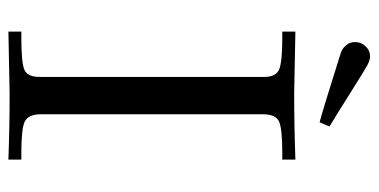

<svg xmlns="http://www.w3.org/2000/svg" viewBox="-242 -659 901 457"><g transform="rotate(90 208.5 -430.5)"><path d="M55.2 0V-30.8H70.8Q127.9 -30.8 145.5 -37.8Q163.1 -44.9 163.1 -74.2V-608.9Q163.1 -636.7 145.5 -644.3Q127.9 -651.9 69.8 -651.9H55.2V-683.1Q187 -680.2 201.2 -680.2Q280.3 -680.2 359.9 -683.1V-651.9H345.2Q287.1 -651.9 270 -644.5Q252.9 -637.2 252 -608.9V-74.2Q252.9 -47.4 269 -39.1Q285.2 -30.8 344.2 -30.8H359.9V0Q281.7 -2.9 202.1 -2.9Q187 -2.9 55.2 0ZM80.1 -825.2Q80.1 -839.4 90.1 -850.1Q100.1 -860.8 114.3 -860.8Q123 -860.8 135 -854.5Q147 -848.1 211.9 -807.1Q252.9 -781.2 281.2 -764.2L271 -740.7Q241.2 -748.5 122.1 -786.1Q108.9 -790 101.6 -793Q94.2 -795.9 87.2 -804.4Q80.1 -813 80.1 -825.2Z"/></g></svg>

Font: CMU Serif Upright Italic
Style: UprightItalic
Weight: 500
Version: Version 0.7.0